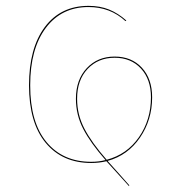

<svg xmlns="http://www.w3.org/2000/svg" viewBox="-20 -547 618 655"><path d="M347 2 391 51 421 85 420 88 392 57 343 3Q319 9 291 9Q193 9 136 -59.5Q79 -128 79 -256Q79 -383 133 -455Q187 -527 282 -527Q321 -527 352 -514.5Q383 -502 411 -477L408 -475Q356 -523 282 -523Q190 -523 136.5 -452Q83 -381 83 -256Q83 -129 139 -62Q195 5 291 5Q318 5 340 -1Q289 -59 264 -107Q239 -155 239 -210Q239 -275 276 -314.5Q313 -354 371 -354Q429 -354 464 -316Q499 -278 499 -215Q499 -138 457.5 -77.5Q416 -17 347 2ZM495 -215Q495 -276 461 -313Q427 -350 371 -350Q315 -350 279 -312Q243 -274 243 -210Q243 -156 268 -108Q293 -60 344 -2Q413 -20 454 -79Q495 -138 495 -215Z"/></svg>

Font: FiraGO Four
Style: Regular
Weight: 100
Designer: bBox Type
Foundry: bBox Type GmbH
Version: Version 1.001